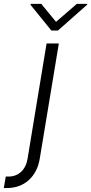

<svg xmlns="http://www.w3.org/2000/svg" viewBox="-112 -771 473 996"><path d="M129.6 -545.5H193.2L94.1 52.9Q82.4 122.5 36.9 163.5Q-8.5 204.5 -77.8 204.5Q-81.3 204.5 -84.9 204.5Q-88.4 204.5 -92.3 204.2L-82 144.9H-68.5Q-29.5 144.9 -3 120.7Q23.4 96.6 30.9 52.9ZM101.9 -751.1 178.6 -657.7 286.6 -751.1H340.9L339.5 -746.1L188.6 -612.6H154.5L46.2 -746.1L47.6 -751.1Z"/></svg>

Font: Inter UI Light
Style: Italic
Weight: 300
Italic angle: 9.39999°
Designer: Rasmus Andersson
Foundry: rsms
Version: 3.2;8d6f07862